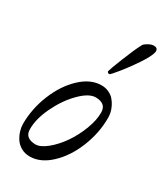

<svg xmlns="http://www.w3.org/2000/svg" viewBox="-176 -764 726 843"><g transform="rotate(30 187.0 -343.0)"><path d="M347.7 -690.4Q371.1 -690.4 367.2 -668Q362.8 -646 332.8 -600.8Q302.7 -555.7 274.4 -521Q246.1 -486.3 241.2 -484.4H238.3Q234.9 -484.4 231.9 -487.1Q229 -489.7 229.5 -493.2Q231.9 -503.9 256.8 -566.9Q281.7 -629.9 300.8 -666Q305.7 -673.8 320.8 -682.1Q335.9 -690.4 347.7 -690.4ZM242.2 -366.2Q207.5 -367.2 163.6 -323.2Q119.6 -279.3 89.1 -215.6Q58.6 -151.9 59.6 -100.6Q59.6 -56.2 112.3 -54.7Q137.7 -54.2 170.4 -80.8Q203.1 -107.4 230.5 -146.7Q257.8 -186 276.1 -233.9Q294.4 -281.7 293.9 -320.3Q293.9 -364.7 242.2 -366.2ZM118.2 3.9Q93.3 3.9 73.7 -7.3Q54.2 -18.6 43.2 -35.9Q32.2 -53.2 26.9 -71.3Q21.5 -89.4 21.5 -105.5Q21.5 -182.6 51.5 -256.6Q81.5 -330.6 131.6 -377.7Q181.6 -424.8 236.3 -424.8Q256.3 -424.8 272.9 -417.2Q289.6 -409.7 300 -397.9Q310.5 -386.2 318.1 -371.3Q325.7 -356.4 328.9 -342.3Q332 -328.1 332 -315.4Q332 -238.3 302.2 -164.3Q272.5 -90.3 222.4 -43.2Q172.4 3.9 118.2 3.9Z"/></g></svg>

Font: Crimson
Style: Italic
Weight: 400
Italic angle: -11°
Version: Version 0.8